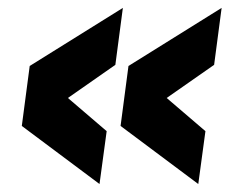

<svg xmlns="http://www.w3.org/2000/svg" viewBox="-20 -583 605 486"><path d="M291 -563 272 -418.9 151.9 -335 250 -251 231.9 -117.2 35.2 -264.2 55.2 -416ZM541 -563 522 -418.9 401.9 -335 500 -251 481.9 -117.2 285.2 -264.2 305.2 -416Z"/></svg>

Font: Cooper Hewitt
Style: Bold Italic
Weight: 712
Designer: Village Type and Design LLC
Foundry: Cooper Hewitt Smithsonian Design Museum
Version: 1.000